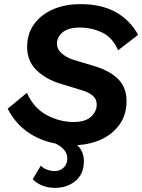

<svg xmlns="http://www.w3.org/2000/svg" viewBox="-20 -691 687 927"><path d="M334 10Q226 10 144 -34.5Q62 -79 17 -166L110 -243Q142 -170 204.5 -136Q267 -102 336 -102Q392 -102 419.5 -127.5Q447 -153 447 -186Q447 -212 428.5 -228.5Q410 -245 373 -256L271 -287Q200 -309 155.5 -353Q111 -397 111 -464Q111 -527 143.5 -573Q176 -619 234 -645Q292 -671 368 -671Q469 -671 538 -633Q607 -595 647 -523L550 -448Q524 -510 473 -534Q422 -558 366 -558Q310 -558 282.5 -535Q255 -512 255 -480Q255 -454 277 -434Q299 -414 335 -402L442 -370Q516 -346 553.5 -306Q591 -266 591 -203Q591 -137 556.5 -89Q522 -41 463.5 -15.5Q405 10 334 10ZM232 -6 278 -29Q329 -15 357 14Q385 43 385 87Q385 149 344.5 182.5Q304 216 247 216Q210 216 182 204Q154 192 138 174L177 109Q190 122 208.5 128.5Q227 135 244 135Q271 135 288 117.5Q305 100 305 75Q305 48 286.5 29Q268 10 232 -6Z"/></svg>

Font: Work Sans SemiBold
Style: Italic
Weight: 600
Italic angle: -13°
Designer: Wei Huang
Foundry: Wei Huang
Version: Version 2.012; ttfautohint (v1.8.3)